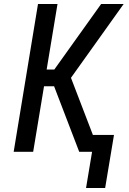

<svg xmlns="http://www.w3.org/2000/svg" viewBox="-20 -755 640 955"><path d="M408 180 438 0H374L249 -326H199L145 0H48L169 -735H266L212 -409H250L483 -735H595L333 -368L442 -84H547L503 180Z"/></svg>

Font: Iosevka Custom Medium
Style: Italic
Weight: 500
Italic angle: -9°
Designer: Belleve Invis
Foundry: Belleve Invis
Version: Version 27.0.1